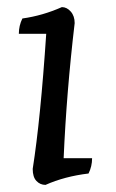

<svg xmlns="http://www.w3.org/2000/svg" viewBox="-20 -505 327 540"><path d="M33 -410Q33 -433 43 -453Q100 -461 154 -485Q168 -485 179 -472.5Q190 -460 190 -440Q167 -245 159 -60H239Q239 -37 229 -17Q162 -9 108 15Q93 15 82.5 4Q72 -7 72 -30Q94 -170 110 -410Z"/></svg>

Font: Kotta One
Style: Regular
Weight: 400
Designer: Ania Kruk
Foundry: Ania Kruk
Version: Version 1.001